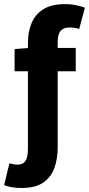

<svg xmlns="http://www.w3.org/2000/svg" viewBox="-48 -733 439 949"><path d="M60 196.1Q29.7 196.1 9 192.1Q-11.7 188.1 -27.6 182.1L-1.5 74.1Q9.1 77.1 18.4 78.9Q27.6 80.8 37.3 80.8Q66.9 80.8 78.5 61.3Q90.1 41.8 90.1 0.8V-521.8Q90.1 -574.6 107.7 -617.9Q125.4 -661.2 165.5 -686.9Q205.7 -712.6 272.6 -712.6Q304.1 -712.6 329.9 -706.9Q355.8 -701.3 371.6 -694.9L343.5 -590.2Q318.2 -597.2 293.7 -597.2Q266.9 -597.2 252 -580.8Q237.1 -564.4 237.1 -526.1V-3.5Q237.1 50.8 221.2 96.3Q205.2 141.7 166.4 168.9Q127.6 196.1 60 196.1ZM24.1 -380.8V-490.5L98.4 -496.1H326.4V-380.8Z"/></svg>

Font: Source Sans Variable
Style: Regular
Weight: 200
Designer: Paul D. Hunt
Foundry: Adobe Systems Incorporated
Version: Version 3.006;hotconv 1.0.111;makeotfexe 2.5.65597